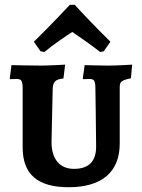

<svg xmlns="http://www.w3.org/2000/svg" viewBox="-20 -776 594 805"><path d="M166 -558C209 -593 255 -624 283 -642C309 -624 357 -592 400 -558L415 -561L443 -601C372 -670 293 -756 293 -756H273C273 -756 193 -670 122 -601L150 -561ZM268 9C407 9 482 -55 482 -174V-410C482 -434 489 -439 529 -448L534 -505C534 -505 475 -501 431 -501C401 -501 335 -503 335 -503L327 -447L329 -444C329 -444 346 -445 355 -445C375 -445 380 -437 380 -403C380 -403 383 -212 383 -161C383 -99 352 -68 290 -68C229 -68 196 -111 196 -180L201 -407C203 -433 213 -444 246 -447L253 -505C253 -505 186 -501 152 -501C101 -501 28 -503 28 -503L21 -447L23 -444C23 -444 40 -445 48 -445C70 -445 75 -438 75 -403V-158C75 -45 138 9 268 9Z"/></svg>

Font: Alegreya SC
Style: Bold
Weight: 700
Designer: Juan Pablo del Peral
Foundry: Huerta Tipografica
Version: Version 2.007;PS 002.007;hotconv 1.0.88;makeotf.lib2.5.64775